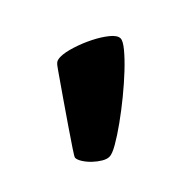

<svg xmlns="http://www.w3.org/2000/svg" viewBox="-66 -917 390 390"><g transform="rotate(-45 128.5 -722.0)"><path d="M61 -615Q54 -615 45.5 -620Q37 -625 29 -632.5Q21 -640 15.5 -648.5Q10 -657 10 -663Q10 -665 20 -680Q30 -695 45 -717Q60 -739 78 -765Q96 -791 112 -814Q118 -823 122 -826Q126 -829 135 -829Q147 -829 166 -823Q185 -817 203 -808Q221 -799 234 -788.5Q247 -778 247 -769Q247 -762 235.5 -748Q224 -734 206 -717Q188 -700 166 -682Q144 -664 123 -649Q102 -634 85.5 -624.5Q69 -615 61 -615Z"/></g></svg>

Font: PoetsenOne
Style: Regular
Weight: 400
Designer: Rodrigo Fuenzalida, Pablo Impallari
Foundry: Pablo Impallari, Rodrigo Fuenzalida
Version: Version 1.000; ttfautohint (v0.8) -G 200 -r 50